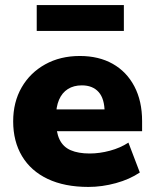

<svg xmlns="http://www.w3.org/2000/svg" viewBox="-20 -727 610 758"><path d="M329 11Q235 11 168.5 -20.5Q102 -52 67 -110.5Q32 -169 32 -248Q32 -324 65.5 -382Q99 -440 158.5 -473Q218 -506 295 -506Q370 -506 425 -475Q480 -444 510.5 -386Q541 -328 541 -249V-209H182V-295H408L393 -283Q393 -337 369.5 -363.5Q346 -390 303 -390Q271 -390 248 -375.5Q225 -361 213 -333Q201 -305 201 -264V-253Q201 -206 215 -176.5Q229 -147 259 -134Q289 -121 334 -121Q373 -121 414 -132Q455 -143 487 -164L532 -46Q492 -19 437.5 -4Q383 11 329 11ZM125 -605V-707H469V-605Z"/></svg>

Font: Nunito Sans 11pt Black
Style: Regular
Weight: 900
Version: Version 3.101;gftools[0.9.27]